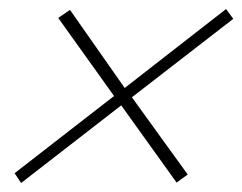

<svg xmlns="http://www.w3.org/2000/svg" viewBox="-20 -570 542 430"><path d="M110.4 -529.8 136.7 -547.9 259.3 -373 486.3 -549.8 502.4 -527.8 275.4 -352.1 400.4 -179.2 375.5 -161.1 251.5 -334 27.3 -160.2 12.7 -182.1 235.4 -355Z"/></svg>

Font: TypoPRO Playfair Display
Style: Italic
Weight: 900
Italic angle: -14°
Designer: Claus Eggers Sørensen
Foundry: Claus Eggers Sørensen
Version: Version 1.004;PS 001.004;hotconv 1.0.70;makeotf.lib2.5.58329